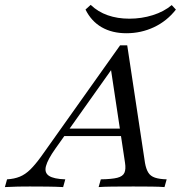

<svg xmlns="http://www.w3.org/2000/svg" viewBox="-83 -761 736 781"><path d="M-63.1 0 -54.3 -31.5Q-25 -33.2 -2.6 -42.3Q19.8 -51.4 40.4 -71.6Q60.9 -91.9 84.2 -124.1L405.5 -576.6H434.5L506.8 -98.3Q511.1 -73.9 520 -59.3Q528.9 -44.6 547.4 -38.4Q565.9 -32.3 595 -31.5L586.1 0Q567.1 -1.6 533.9 -2Q500.7 -2.4 459.5 -2.4Q411.2 -2.4 375 -2Q338.9 -1.6 318.2 0L327.1 -31.5Q372.1 -32.2 394.3 -37.9Q416.6 -43.7 423.1 -58.2Q429.6 -72.8 425.5 -99.2L367.1 -486.6L384.6 -497.9L142.2 -156.2Q111.1 -112.2 104 -85.4Q96.8 -58.7 116.2 -45.8Q135.5 -33 182.6 -31.5L173.8 0Q143.8 -1.6 109.1 -2Q74.3 -2.4 38.1 -2.4Q14.6 -2.4 -9.7 -2Q-34.1 -1.6 -63.1 0ZM166.7 -207.4 188.4 -238H440.7L444.3 -207.4ZM431.3 -625.8Q373.2 -625.8 330.8 -650.1Q288.3 -674.5 264.8 -722.2L285.9 -741.2Q315.6 -712.7 355.3 -698.9Q395 -685 443.1 -685Q492.9 -685 538.3 -699.3Q583.7 -713.5 615.5 -740.3L632.5 -722Q596 -675.3 543.5 -650.5Q491.1 -625.8 431.3 -625.8Z"/></svg>

Font: Playfair 5pt SemiExpanded Light 12pt
Style: Italic
Weight: 300
Italic angle: -15.6°
Version: Version 2.000;gftools[0.9.28]